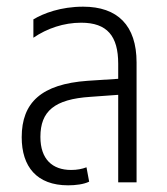

<svg xmlns="http://www.w3.org/2000/svg" viewBox="-20 -546 500 575"><path d="M247 -2 239 -45C226 -40 211 -37 193 -37C137 -37 101 -69 101 -136C101 -213 143 -249 251 -256L334 -262V0H389V-359C389 -470 332 -526 229 -526C162 -526 110 -506 80 -488V-433C121 -461 171 -478 223 -478C301 -478 334 -438 334 -355V-310L242 -304C104 -294 45 -239 45 -135C45 -47 90 9 184 9C206 9 231 6 247 -2Z"/></svg>

Font: Noto Sans Thai UI Condensed Light
Style: Regular
Weight: 300
Width: 3
Designer: Monotype Design Team
Foundry: Monotype Imaging Inc.
Version: Version 1.901